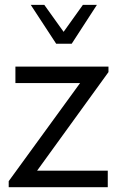

<svg xmlns="http://www.w3.org/2000/svg" viewBox="-20 -776 492 796"><path d="M429.7 -477.1 133.8 -68.4H426.8V0H16.1V-24.9L312 -431.6H43.9V-500H429.7ZM381.8 -755.9 277.3 -594.7H212.9L107.4 -755.9H163.6L243.7 -644L323.7 -755.9Z"/></svg>

Font: Segoe UI Historic
Style: Regular
Weight: 400
Foundry: Microsoft Corporation
Version: Version 1.03